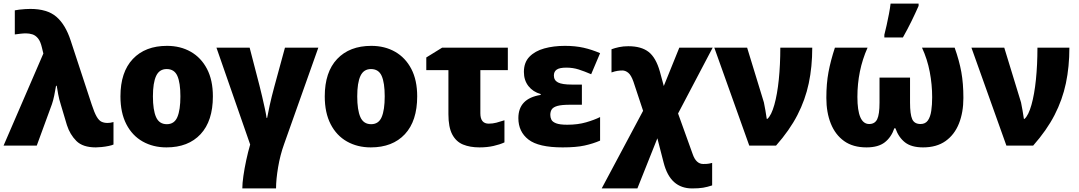

<svg xmlns="http://www.w3.org/2000/svg" viewBox="-20 -816 6047 1076"><path d="M0 0 223 -516 215 -549Q207 -584 193 -601Q179 -618 161.5 -623.5Q144 -629 125 -629Q112 -629 94.5 -627Q77 -625 63 -623V-758Q72 -760 88 -762Q104 -764 121 -765Q138 -766 150 -766Q245 -766 296 -722Q347 -678 376 -589L494 -230Q509 -184 522 -162Q535 -140 549.5 -133.5Q564 -127 582 -127Q589 -127 597.5 -128Q606 -129 616 -132V-6Q608 -2 589 2Q570 6 549.5 8Q529 10 517 10Q444 10 408 -26Q372 -62 355 -115L321 -229Q311 -260 306 -288Q301 -316 298 -335H294Q290 -310 284 -281Q278 -252 271 -232L186 0Z M1173 -276Q1173 -138 1104 -64Q1035 10 913 10Q838 10 779.5 -23Q721 -56 688 -120Q655 -184 655 -276Q655 -412 724.5 -485.5Q794 -559 916 -559Q991 -559 1049 -526Q1107 -493 1140 -430Q1173 -367 1173 -276ZM837 -276Q837 -200 854.5 -160Q872 -120 915 -120Q957 -120 974 -160Q991 -200 991 -276Q991 -352 974 -390.5Q957 -429 914 -429Q873 -429 855 -390.5Q837 -352 837 -276Z M1764 -549 1572 -8Q1550 53 1538.5 121.5Q1527 190 1527 240H1338Q1338 212 1344 170Q1350 128 1360 81.5Q1370 35 1382 -6L1193 -549H1379L1434 -337Q1441 -310 1449 -275.5Q1457 -241 1464 -209Q1471 -177 1474 -155H1477Q1481 -178 1491.5 -226Q1502 -274 1517 -329L1577 -549Z M2318 -276Q2318 -138 2249 -64Q2180 10 2058 10Q1983 10 1924.5 -23Q1866 -56 1833 -120Q1800 -184 1800 -276Q1800 -412 1869.5 -485.5Q1939 -559 2061 -559Q2136 -559 2194 -526Q2252 -493 2285 -430Q2318 -367 2318 -276ZM1982 -276Q1982 -200 1999.5 -160Q2017 -120 2060 -120Q2102 -120 2119 -160Q2136 -200 2136 -276Q2136 -352 2119 -390.5Q2102 -429 2059 -429Q2018 -429 2000 -390.5Q1982 -352 1982 -276Z M2826 -549V-423H2672V-181Q2672 -123 2719 -123Q2741 -123 2762 -128.5Q2783 -134 2807 -142V-18Q2781 -6 2745.5 2Q2710 10 2667 10Q2614 10 2575 -6Q2536 -22 2514.5 -62.5Q2493 -103 2493 -176V-423H2369V-494L2458 -549Z M3241 -342V-229H3174Q3128 -229 3104.5 -222.5Q3081 -216 3072.5 -203.5Q3064 -191 3064 -172Q3064 -158 3070 -145.5Q3076 -133 3096.5 -125Q3117 -117 3159 -117Q3218 -117 3264.5 -130.5Q3311 -144 3343 -160V-28Q3304 -11 3256.5 -0.5Q3209 10 3133 10Q2998 10 2941.5 -34Q2885 -78 2885 -154Q2885 -264 3010 -284V-289Q2967 -301 2941.5 -333.5Q2916 -366 2916 -413Q2916 -466 2947 -498Q2978 -530 3030 -544.5Q3082 -559 3146 -559Q3204 -559 3250.5 -548.5Q3297 -538 3343 -518L3293 -400Q3256 -416 3223.5 -426.5Q3191 -437 3154 -437Q3116 -437 3100 -426Q3084 -415 3084 -393Q3084 -366 3107 -354Q3130 -342 3185 -342Z M3501 -557Q3574 -557 3615 -525Q3656 -493 3678 -415L3700 -334L3787 -549H3974L3780 -180L3862 48Q3881 103 3921 103Q3929 103 3940.5 102.5Q3952 102 3971 97V223Q3944 232 3920 236Q3896 240 3859 240Q3798 240 3758 204.5Q3718 169 3699 95L3664 -41L3552 240H3352L3584 -195L3530 -358Q3517 -395 3501 -408Q3485 -421 3468 -421Q3456 -421 3441.5 -419Q3427 -417 3407 -410V-540Q3426 -547 3449.5 -552Q3473 -557 3501 -557Z M3983 -549H4167L4261 -242Q4265 -224 4269.5 -197Q4274 -170 4277 -150H4281Q4303 -170 4319.5 -228.5Q4336 -287 4344.5 -370Q4353 -453 4353 -549H4532Q4532 -442 4512.5 -349.5Q4493 -257 4449 -171.5Q4405 -86 4329 0H4179Z M5330 -549Q5356 -476 5367.5 -412Q5379 -348 5379 -267Q5379 -186 5354 -123.5Q5329 -61 5279 -25.5Q5229 10 5153 10Q5088 10 5052 -18Q5016 -46 4998 -97H4992Q4975 -47 4938.5 -18.5Q4902 10 4836 10Q4760 10 4710.5 -25.5Q4661 -61 4636 -123.5Q4611 -186 4611 -267Q4611 -348 4623 -412Q4635 -476 4659 -549H4842Q4813 -484 4799 -415Q4785 -346 4785 -273Q4785 -121 4851 -121Q4883 -121 4896 -148Q4909 -175 4909 -241V-381H5080V-241Q5080 -176 5092 -148.5Q5104 -121 5139 -121Q5166 -121 5180 -141Q5194 -161 5199 -195Q5204 -229 5204 -271Q5204 -342 5190.5 -413Q5177 -484 5147 -549ZM4936 -606V-621Q4942 -644 4949 -675.5Q4956 -707 4962 -738.5Q4968 -770 4971 -796H5128V-783Q5110 -742 5088.5 -698Q5067 -654 5040 -606Z M5424 -549H5608L5702 -242Q5706 -224 5710.5 -197Q5715 -170 5718 -150H5722Q5744 -170 5760.5 -228.5Q5777 -287 5785.5 -370Q5794 -453 5794 -549H5973Q5973 -442 5953.5 -349.5Q5934 -257 5890 -171.5Q5846 -86 5770 0H5620Z"/></svg>

Font: Noto Sans Disp ExtBd
Style: Regular
Weight: 800
Designer: Monotype Design Team
Foundry: Monotype Imaging Inc.
Version: Version 2.000;GOOG;noto-source:20170915:90ef993387c0; ttfaut